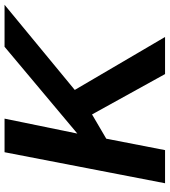

<svg xmlns="http://www.w3.org/2000/svg" viewBox="28 -756 728 823"><g transform="rotate(-90 391.5 -344.0)"><path d="M486 0 313 -313 209 -252 160 0H18L151 -688H295L231 -376L603 -688H783L418 -387L645 0Z"/></g></svg>

Font: Libra Sans Modern
Style: Bold Italic
Weight: 700
Italic angle: -12°
Foundry: Stefan Peev, Context Ltd
Version: Version 1.000